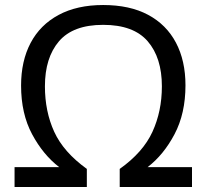

<svg xmlns="http://www.w3.org/2000/svg" viewBox="-20 -745 822 765"><path d="M391 -646Q271 -646 215 -580.5Q159 -515 159 -401Q159 -301 196 -220Q233 -139 326 -72V0H38V-79H216Q152 -128 108 -210Q64 -292 64 -404Q64 -502 102 -574Q140 -646 213.5 -685.5Q287 -725 391 -725Q497 -725 570 -686Q643 -647 681 -575Q719 -503 719 -405Q719 -293 675.5 -210.5Q632 -128 568 -79H745V0H457V-72Q550 -138 587.5 -220Q625 -302 625 -401Q625 -515 568.5 -580.5Q512 -646 391 -646Z"/></svg>

Font: Noto IKEA Latin
Style: Regular
Weight: 400
Designer: Monotype Design Team
Foundry: Monotype Imaging Inc.
Version: Version 1.0